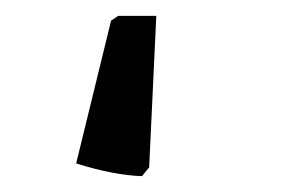

<svg xmlns="http://www.w3.org/2000/svg" viewBox="-20 12 363 242"><path d="M120 38 129 32H177L168 223L159 234Q124 233 76 218Z"/></svg>

Font: Alegreya SC Medium
Style: Italic
Weight: 500
Italic angle: -7°
Designer: Juan Pablo del Peral
Foundry: Huerta Tipografica
Version: Version 2.007; ttfautohint (v1.6)